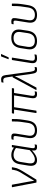

<svg xmlns="http://www.w3.org/2000/svg" viewBox="1491 -2227 747 3769"><g transform="rotate(-90 1864.5 -342.5)"><path d="M171 0Q166 0 164 -6L74 -476Q73 -483 81 -483H117Q124 -483 124 -477L182 -159Q187 -131 191.5 -103Q196 -75 200 -46H201Q219 -76 236 -105Q253 -134 271 -163L349 -290Q367 -319 379.5 -342.5Q392 -366 399.5 -389.5Q407 -413 412 -441L418 -476Q419 -483 425 -483H460Q467 -483 466 -476L460 -442Q456 -413 447 -387Q438 -361 423.5 -333.5Q409 -306 388 -270L225 -5Q222 0 217 0Z M604 11Q539 11 512 -32.5Q485 -76 498 -158L525 -327Q539 -413 586.5 -453.5Q634 -494 706 -494Q750 -494 787.5 -479Q825 -464 858 -438L853 -396Q817 -423 782.5 -436.5Q748 -450 710 -450Q652 -450 617 -418Q582 -386 571 -318L545 -157Q536 -94 554 -63Q572 -32 621 -32Q662 -32 706 -58Q750 -84 811 -141L805 -97Q767 -60 733 -36Q699 -12 667.5 -0.5Q636 11 604 11ZM859 11Q820 11 804.5 -10.5Q789 -32 796 -84L800 -106V-122L846 -412L850 -428L858 -476Q860 -483 865 -483H898Q905 -483 903 -476L843 -98Q837 -59 843.5 -45Q850 -31 871 -31Q882 -31 891.5 -32Q901 -33 909 -36Q916 -37 914 -31L909 -1Q908 6 900 7Q892 8 882.5 9.5Q873 11 859 11Z M1188 11Q1103 11 1065 -33.5Q1027 -78 1041 -165L1076 -387Q1082 -427 1075.5 -439Q1069 -451 1048 -451Q1041 -451 1031.5 -450.5Q1022 -450 1012 -448Q1006 -447 1007 -453L1011 -482Q1012 -486 1013.5 -487Q1015 -488 1018 -489Q1028 -491 1041 -492.5Q1054 -494 1066 -494Q1102 -494 1118 -474.5Q1134 -455 1126 -403L1087 -160Q1077 -95 1104 -63Q1131 -31 1191 -31Q1250 -31 1287.5 -63Q1325 -95 1336 -163L1349 -252Q1360 -317 1363 -375.5Q1366 -434 1365 -476Q1365 -483 1371 -483H1406Q1413 -483 1413 -476Q1414 -436 1411 -380Q1408 -324 1398 -261L1383 -168Q1369 -77 1321 -33Q1273 11 1188 11Z M1898 11Q1868 11 1849 0Q1830 -11 1823.5 -37.5Q1817 -64 1824 -108L1877 -440H1645L1577 -6Q1575 0 1569 0H1535Q1529 0 1530 -6L1598 -440H1525Q1518 -440 1519 -447L1524 -475Q1525 -483 1532 -483H2013Q2021 -483 2019 -476L2014 -446Q2013 -440 2007 -440H1924L1870 -103Q1864 -63 1873 -46.5Q1882 -30 1907 -30Q1918 -30 1929 -31.5Q1940 -33 1950 -35Q1953 -36 1954.5 -34.5Q1956 -33 1956 -30L1951 -1Q1949 5 1944 6Q1935 7 1923.5 9Q1912 11 1898 11Z M2383 11Q2356 11 2340 2.5Q2324 -6 2314.5 -31.5Q2305 -57 2298 -106L2265 -337Q2263 -359 2259.5 -380.5Q2256 -402 2254 -423H2253Q2242 -401 2231.5 -379.5Q2221 -358 2210 -336L2031 -4Q2030 0 2024 0H1985Q1979 0 1982 -7L2229 -464Q2231 -468 2236 -468H2248L2231 -583Q2225 -625 2211.5 -638.5Q2198 -652 2173 -652Q2162 -652 2152.5 -651Q2143 -650 2134 -647Q2127 -646 2128 -652L2132 -682Q2133 -688 2140 -689Q2160 -694 2189 -694Q2229 -694 2249.5 -672.5Q2270 -651 2277 -594L2342 -110Q2348 -77 2354.5 -60Q2361 -43 2370.5 -37Q2380 -31 2394 -31Q2403 -31 2410.5 -32Q2418 -33 2428 -36Q2435 -37 2434 -29L2430 -2Q2429 5 2423 6Q2413 8 2402.5 9.5Q2392 11 2383 11Z M2602 11Q2547 11 2524.5 -18Q2502 -47 2512 -113L2570 -476Q2572 -483 2578 -483H2611Q2619 -483 2618 -476L2560 -111Q2553 -67 2566.5 -49Q2580 -31 2613 -31Q2628 -31 2643 -33Q2658 -35 2675 -39Q2682 -41 2681 -32L2676 -5Q2675 2 2669 3Q2655 6 2637 8.5Q2619 11 2602 11ZM2591 -546Q2588 -546 2587 -548.5Q2586 -551 2588 -554L2640 -691Q2642 -694 2644.5 -695Q2647 -696 2651 -696H2683Q2686 -696 2687.5 -694Q2689 -692 2687 -688L2625 -552Q2623 -546 2615 -546Z M2942 11Q2853 11 2811 -37.5Q2769 -86 2783 -174L2806 -321Q2834 -494 3007 -494Q3095 -494 3137.5 -446.5Q3180 -399 3167 -309L3145 -164Q3131 -77 3080 -33Q3029 11 2942 11ZM2948 -32Q3013 -32 3050 -66Q3087 -100 3098 -167L3119 -306Q3131 -378 3100 -414Q3069 -450 3002 -450Q2937 -450 2900 -416.5Q2863 -383 2853 -316L2830 -176Q2820 -106 2849 -69Q2878 -32 2948 -32Z M3454 11Q3369 11 3331 -33.5Q3293 -78 3307 -165L3342 -387Q3348 -427 3341.5 -439Q3335 -451 3314 -451Q3307 -451 3297.5 -450.5Q3288 -450 3278 -448Q3272 -447 3273 -453L3277 -482Q3278 -486 3279.5 -487Q3281 -488 3284 -489Q3294 -491 3307 -492.5Q3320 -494 3332 -494Q3368 -494 3384 -474.5Q3400 -455 3392 -403L3353 -160Q3343 -95 3370 -63Q3397 -31 3457 -31Q3516 -31 3553.5 -63Q3591 -95 3602 -163L3615 -252Q3626 -317 3629 -375.5Q3632 -434 3631 -476Q3631 -483 3637 -483H3672Q3679 -483 3679 -476Q3680 -436 3677 -380Q3674 -324 3664 -261L3649 -168Q3635 -77 3587 -33Q3539 11 3454 11Z"/></g></svg>

Font: Sofia Sans Semi Condensed Light
Style: Italic
Weight: 300
Italic angle: -9°
Version: Version 4.100